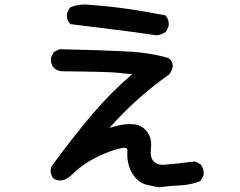

<svg xmlns="http://www.w3.org/2000/svg" viewBox="-20 -736 1040 833"><path d="M669.4 76.2Q643.6 72.3 618.2 65.9Q610.8 64.5 604.2 61.8Q597.7 59.1 591.6 55.4Q585.4 51.8 579.8 47.1Q574.2 42.5 568.8 36.6Q548.8 14.6 539.6 -15.6Q530.3 -45.9 532.7 -80.1Q532.7 -82.5 532.7 -84.2Q532.7 -85.9 532.2 -87.4Q531.7 -90.3 529.5 -92.3Q527.3 -94.2 520.5 -95Q513.7 -95.7 501.5 -92.3Q457.5 -82.5 398.9 -53.7Q340.8 -24.9 305.2 9.8Q285.6 29.3 269.8 38.6Q253.9 47.9 239.7 46.9Q238.8 46.9 237.8 46.9Q236.8 46.9 235.8 46.9Q234.9 46.9 234.1 46.6Q233.4 46.4 232.4 46.4Q231.4 46.4 230.5 45.9Q211.9 43 204.6 27.8Q197.3 12.7 201.2 -9.3L201.7 -11.7L203.1 -13.7Q297.9 -143.6 384.3 -244.6Q462.4 -336.4 554.2 -414.6Q546.9 -415 539.6 -415.5Q532.2 -416 524.9 -416.7Q517.6 -417.5 510.5 -418.2Q503.4 -418.9 496.1 -419.9Q476.1 -422.4 413.6 -424.1Q351.1 -425.8 248 -426.8H247.6H247.1Q237.8 -427.7 229.5 -431.4Q221.2 -435.1 214.4 -440.9L213.9 -441.4L213.4 -441.9Q198.7 -458.5 201.2 -484.4V-486.3L202.1 -487.8L211.9 -507.3L213.4 -510.3L216.3 -511.7L235.8 -521.5L238.3 -522.5H240.2Q322.8 -520.5 386 -518.6Q449.2 -516.6 493.2 -514.6Q537.1 -512.7 562.3 -510.7Q587.4 -508.8 612.1 -505.1Q636.7 -501.5 660.9 -496.6Q685.1 -491.7 708.5 -484.9L710.4 -484.4L711.4 -483.4Q729.5 -470.2 729.5 -451.9Q729.5 -433.6 713.9 -413.1L712.9 -411.6L711.4 -411.1Q636.2 -358.4 566.4 -294.4Q508.8 -241.7 455.1 -181.2Q466.3 -184.6 476.6 -187.3Q486.8 -189.9 497.1 -192.4Q533.7 -200.2 564.9 -196.3Q581.5 -193.8 595.2 -185.5Q608.9 -177.2 619.1 -163.1Q640.1 -134.3 634.8 -90.3Q630.4 -54.2 646 -36.6Q653.8 -28.3 664.1 -24.4Q674.3 -20.5 688.5 -21Q719.7 -22.5 823.2 -35.2L826.2 -35.6L828.6 -34.2L848.1 -24.4L850.1 -23.4L851.6 -21.5Q865.7 -2.9 863.3 22.5V24.4L862.3 25.9L852.5 45.4L850.6 48.8L847.2 50.3Q806.6 66.4 759.8 68.4Q714.8 70.3 672.4 76.2H670.9ZM657.7 -583Q565.9 -596.7 473.6 -607.9Q380.9 -619.1 288.6 -630.9L285.2 -631.3L282.7 -634.3Q268.1 -650.9 270.5 -676.8V-678.7L271.5 -680.2L281.2 -699.7L282.7 -702.6L286.1 -704.1Q304.7 -712.4 326.4 -715.1Q348.1 -717.8 371.1 -714.8Q453.6 -709 534.7 -697.3Q615.7 -685.5 694.3 -669.9L697.8 -668.9L699.7 -666.5Q714.4 -649.9 711.9 -624V-622.6L710.9 -620.6L701.2 -600.1L700.2 -597.7L697.8 -596.2Q680.2 -585.4 660.2 -583H659.2Z"/></svg>

Font: NaikaiFont
Style: Bold
Weight: 700
Version: Version 1.89